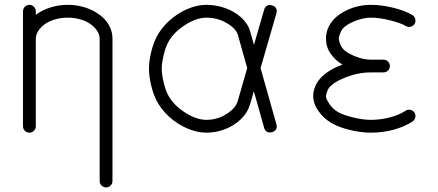

<svg xmlns="http://www.w3.org/2000/svg" viewBox="-20 -559 1847 809"><path d="M399.9 203.9V-396.2Q399.9 -411.9 390.3 -427.5Q380.6 -443.1 363.6 -455.9Q346.7 -468.8 320.8 -476.7Q294.9 -484.6 265.4 -484.6Q235.8 -484.6 210 -476.7Q184.1 -468.8 167.1 -455.9Q150.1 -443.1 140.5 -427.5Q130.9 -411.9 130.9 -396.2V-26.9Q130.9 -15.9 122.8 -7.9Q114.7 0 103.8 0Q92.8 0 84.8 -7.9Q76.9 -15.9 76.9 -26.9V-511.5Q76.9 -522.5 84.8 -530.5Q92.8 -538.6 103.8 -538.6Q114.7 -538.6 122.8 -530.5Q130.9 -522.5 130.9 -511.5V-496.6Q157.2 -516.6 192.5 -527.6Q227.8 -538.6 265.4 -538.6Q294.2 -538.6 321.9 -532.1Q349.6 -525.6 373.3 -513.2Q397 -500.7 415.2 -483.6Q433.3 -466.6 443.6 -444Q453.9 -421.4 453.9 -396.2V203.9Q453.9 214.8 445.9 222.8Q438 230.7 427 230.7Q416 230.7 408 222.8Q399.9 214.8 399.9 203.9Z M849.9 -54Q895 -54 934 -78.4Q972.9 -102.8 981.7 -133.1L1021.7 -272.2L982.4 -411.6Q974.9 -438.5 935.8 -461.5Q896.7 -484.6 849.9 -484.6Q807.4 -484.6 758.4 -452.9Q709.5 -421.1 687.3 -378.2Q677.2 -358.9 669.3 -325.3Q661.4 -291.7 661.4 -269.3Q661.4 -246.8 669.3 -213.3Q677.2 -179.7 687.3 -160.4Q709.5 -117.4 758.4 -85.7Q807.4 -54 849.9 -54ZM1093.3 -519Q1095.9 -528.6 1103.1 -533.4Q1110.4 -538.3 1118.4 -537.7Q1126.5 -537.1 1133.7 -533.4Q1140.9 -529.8 1144.3 -521.7Q1147.7 -513.7 1145 -504.2L1077.9 -272L1145 -34.2Q1147.7 -24.7 1144.3 -16.7Q1140.9 -8.8 1133.7 -5.1Q1126.5 -1.5 1118.4 -0.7Q1110.4 0 1103.1 -5Q1095.9 -10 1093.3 -19.5L1049.6 -174.3L1033.2 -118.2Q1023.4 -84 994.9 -56.6Q966.3 -29.3 928.1 -14.6Q889.9 0 849.9 0Q810.1 0 768.4 -18.1Q726.8 -36.1 692.7 -67.1Q658.7 -98.1 639.4 -135.7Q625.5 -163.1 616.6 -200.6Q607.7 -238 607.7 -269.3Q607.7 -300.5 616.6 -337.9Q625.5 -375.2 639.4 -402.6Q658.7 -440.2 692.7 -471.3Q726.8 -502.4 768.4 -520.5Q810.1 -538.6 849.9 -538.6Q890.4 -538.6 928.8 -525Q967.3 -511.5 996.1 -485.5Q1024.9 -459.5 1034.2 -426.3Q1036.9 -417 1042.1 -398.2Q1047.4 -379.4 1050 -369.9Z M1353.5 -396.2Q1353.5 -422.9 1365 -446.3Q1376.5 -469.7 1395.5 -486.3Q1414.6 -502.9 1439 -514.9Q1463.4 -526.9 1489.7 -532.7Q1516.1 -538.6 1542 -538.6Q1586.9 -538.6 1636.6 -526.5Q1686.3 -514.4 1717.8 -495.4Q1727.1 -489.7 1729.7 -478.6Q1732.4 -467.5 1726.8 -458.3Q1721.2 -449 1710.1 -446.4Q1699 -443.8 1689.7 -449.5Q1667.7 -462.6 1622.7 -473.6Q1577.6 -484.6 1542 -484.6Q1510 -484.6 1473.6 -469.6Q1437.3 -454.6 1423.1 -437Q1417.7 -430.4 1412.6 -416.7Q1407.5 -403.1 1407.5 -396.2Q1407.5 -389.4 1412.6 -375.7Q1417.7 -362.1 1423.1 -355.5Q1437.3 -337.9 1473.6 -322.8Q1510 -307.6 1542 -307.6H1595.9Q1606.9 -307.6 1614.9 -299.7Q1622.8 -291.7 1622.8 -280.8Q1622.8 -269.8 1614.9 -261.8Q1606.9 -253.9 1595.9 -253.9H1542Q1489 -253.9 1435.7 -232.8Q1382.3 -211.7 1365 -187Q1361.1 -181.6 1357.3 -170.2Q1353.5 -158.7 1353.5 -153.8Q1353.5 -141.8 1368.3 -120.6Q1383.1 -99.4 1403.3 -87.4Q1425 -74.7 1467.3 -64.3Q1509.5 -54 1542 -54Q1583.7 -54 1623.3 -64.5Q1662.8 -75 1688.7 -92.3Q1697.8 -98.4 1708.9 -96.2Q1720 -94 1726.1 -85Q1732.2 -75.9 1730 -64.8Q1727.8 -53.7 1718.8 -47.6Q1685.5 -25.4 1639.5 -12.7Q1593.5 0 1542 0Q1500.5 0 1453.6 -11.5Q1406.7 -22.9 1376.2 -41Q1344 -59.8 1321.9 -91.1Q1299.8 -122.3 1299.8 -153.8Q1299.8 -187.7 1321 -218Q1336.2 -239.5 1362.7 -257.1Q1389.2 -274.7 1422.9 -286.9Q1393.1 -304.4 1373.3 -332.8Q1353.5 -361.1 1353.5 -396.2Z"/></svg>

Font: Tecnico
Style: Fino
Weight: 400
Version: Version 1.3